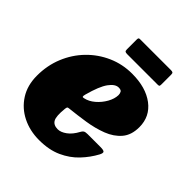

<svg xmlns="http://www.w3.org/2000/svg" viewBox="-198 -801 936 936"><g transform="rotate(45 269.5 -333.0)"><path d="M-4 -200Q-4 -270.5 21 -331.2Q46 -392 90.5 -437.8Q135 -483.5 193.2 -509.2Q251.5 -535 318 -535Q412.5 -535 469.8 -491.8Q527 -448.5 527 -375.5Q527 -321 498.8 -288Q470.5 -255 424.5 -237.2Q378.5 -219.5 324.5 -211.2Q270.5 -203 219 -197.5Q211.5 -197 209.8 -193.8Q208 -190.5 207 -182.5Q201 -127 212 -106.8Q223 -86.5 252.5 -86.5Q273.5 -86.5 297.2 -103.8Q321 -121 339.5 -155.5Q344 -164.5 350.5 -168.8Q357 -173 372 -173H461Q483 -173 487.8 -167.2Q492.5 -161.5 484 -145Q461.5 -103 427 -66.5Q392.5 -30 343 -7.5Q293.5 15 225.5 15Q161.5 15 109.5 -11Q57.5 -37 26.8 -85.2Q-4 -133.5 -4 -200ZM236.5 -284.5Q263.5 -290 288 -311Q312.5 -332 328.2 -360Q344 -388 344.5 -414Q344.5 -424.5 340 -432.8Q335.5 -441 319 -441Q295 -441 271.8 -409Q248.5 -377 228 -301Q225 -289.5 226.5 -285.8Q228 -282 236.5 -284.5ZM215.5 -601V-667.5Q215.5 -674.5 217.2 -677.8Q219 -681 225.5 -681H438.5Q448 -681 451.8 -678.2Q455.5 -675.5 455.5 -665.5V-600Q455.5 -592 454 -588.5Q452.5 -585 444.5 -585H233Q223.5 -585 219.5 -587.8Q215.5 -590.5 215.5 -601Z"/></g></svg>

Font: Besley* Narrow Fatface
Style: Italic
Weight: 900
Width: 4
Italic angle: -13°
Designer: Owen Earl
Foundry: indestructible type*
Version: Version 3.000; ttfautohint (v1.8.3)